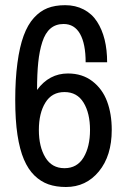

<svg xmlns="http://www.w3.org/2000/svg" viewBox="-20 -713 492 745"><path d="M395.7 -471.3H312.3Q312.3 -543 290.6 -581.5Q268.9 -619.9 226.8 -619.9Q196.4 -619.9 175.9 -602.5Q155.5 -585.1 144.2 -550.2Q132.9 -515.2 128.4 -470.9Q123.8 -426.6 123.8 -364Q170.7 -427.9 243.7 -427.9Q299.3 -427.9 338.4 -397.9Q377.5 -367.9 395.5 -319.5Q413.6 -271.1 413.6 -208.9Q413.6 -108.6 363.8 -48Q314.1 12.6 235.9 12.6Q197.7 12.6 167.9 2.2Q138.1 -8.3 113.6 -32.1Q89.1 -56 72.8 -94.3Q56.5 -132.5 47.8 -189.4Q39.1 -246.3 39.1 -325.6Q39.1 -404.9 47.6 -468.3Q56 -531.7 71.7 -574.3Q87.3 -616.9 111.2 -643.4Q135.1 -669.9 164.2 -681.4Q193.3 -692.9 233.1 -692.9Q272.8 -692.9 305 -676.2Q337.1 -659.4 356.6 -629Q376.2 -598.6 386 -559.1Q395.7 -519.5 395.7 -471.3ZM304.3 -314.7Q279.3 -355.8 230.2 -355.8Q181.1 -355.8 156 -314.7Q130.8 -273.7 130.8 -208.7Q130.8 -143.8 156 -102.1Q181.1 -60.4 230.2 -60.4Q279.3 -60.4 304.3 -102.1Q329.3 -143.8 329.3 -208.7Q329.3 -273.7 304.3 -314.7Z"/></svg>

Font: Puralecka Narrow
Style: Regular
Weight: 400
Designer: Hector Gatti, Marcela Romero, Pablo Cosgaya and Nicolas Silva
Version: Version 1.004;PS 001.004;hotconv 1.0.70;makeotf.lib2.5.58329